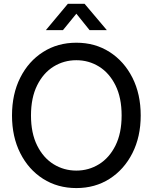

<svg xmlns="http://www.w3.org/2000/svg" viewBox="-20 -960 789 992"><path d="M374.5 11.7Q277.8 11.7 202.6 -36.1Q127.4 -84 84.7 -168.7Q42 -253.4 42 -363.3Q42 -474.1 84.7 -558.8Q127.4 -643.6 202.6 -691.4Q277.8 -739.3 374.5 -739.3Q471.2 -739.3 546.1 -691.4Q621.1 -643.6 664.1 -558.8Q707 -474.1 707 -363.3Q707 -253.4 664.1 -168.7Q621.1 -84 546.1 -36.1Q471.2 11.7 374.5 11.7ZM374.5 -78.6Q438.5 -78.6 491.7 -111.6Q544.9 -144.5 576.7 -208.3Q608.4 -272 608.4 -363.3Q608.4 -455.1 576.7 -519Q544.9 -583 491.7 -616Q438.5 -648.9 374.5 -648.9Q310.1 -648.9 256.8 -616Q203.6 -583 171.9 -519Q140.1 -455.1 140.1 -363.3Q140.1 -272 171.9 -208.3Q203.6 -144.5 256.8 -111.6Q310.1 -78.6 374.5 -78.6ZM305.2 -804.2H217.3V-804.7L330.6 -940.4H417L531.7 -804.7V-804.2H442.9L374.5 -889.2Z"/></svg>

Font: Inter Cardless Display
Style: Regular
Weight: 400
Designer: Rasmus Andersson
Foundry: rsms
Version: Version 4.001;git-9221beed3